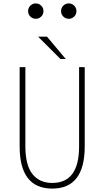

<svg xmlns="http://www.w3.org/2000/svg" viewBox="-20 -1093 610 1124"><path d="M221.2 -996Q208 -983 189.5 -983Q171 -983 157.8 -996Q144.5 -1009 144.5 -1028Q144.5 -1047 157.8 -1060Q171 -1073 189.5 -1073Q208 -1073 221.2 -1060Q234.5 -1047 234.5 -1028Q234.5 -1009 221.2 -996ZM414.2 -996Q401 -983 382.5 -983Q364 -983 350.8 -996Q337.5 -1009 337.5 -1028Q337.5 -1047 350.8 -1060Q364 -1073 382.5 -1073Q401 -1073 414.2 -1060Q427.5 -1047 427.5 -1028Q427.5 -1009 414.2 -996ZM365 -747.5H334L203 -878.5H255ZM286 11Q95 11 95 -236V-700H128.5V-237Q128.5 -126.5 169.8 -74.2Q211 -22 286 -22Q443 -22 443 -235.5V-700H476V-236Q476 11 286 11Z"/></svg>

Font: League Mono Narrow Thin
Style: Regular
Weight: 100
Width: 3
Designer: Tyler Finck
Foundry: The League of Moveable Type / Tyler Finck
Version: Version 2.210